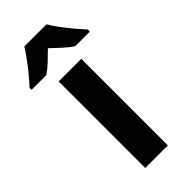

<svg xmlns="http://www.w3.org/2000/svg" viewBox="-289 -812 858 858"><g transform="rotate(-45 140.0 -383.0)"><path d="M211 0H68V-547H211ZM210 -766Q223 -743 243 -716.5Q263 -690 284.5 -664.5Q306 -639 324 -619V-606H232Q209 -621 186.5 -641.5Q164 -662 139 -686Q114 -661 92.5 -641Q71 -621 49 -606H-44V-619Q-26 -638 -4.5 -664Q17 -690 37 -717.5Q57 -745 70 -766Z"/></g></svg>

Font: Noto Sans Lao UI SemCond
Style: Bold
Weight: 700
Width: 4
Designer: Monotype Design Team
Foundry: Monotype Imaging Inc.
Version: Version 2.000; ttfautohint (v1.8.4.7-5d5b)